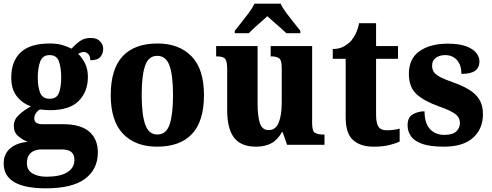

<svg xmlns="http://www.w3.org/2000/svg" viewBox="-27 -786 2669 1042"><path d="M222 236Q-7 236 -7 101Q-7 50 28 19.5Q63 -11 123 -16Q96 -27 72 -47Q48 -67 48 -103Q48 -136 74 -161Q100 -186 141 -209Q96 -224 65 -262.5Q34 -301 34 -365Q34 -453 85 -501.5Q136 -550 244 -550Q280 -550 308 -542.5Q336 -535 361 -522Q384 -547 407.5 -563.5Q431 -580 466 -580Q498 -580 515.5 -562.5Q533 -545 533 -521Q533 -496 518 -477.5Q503 -459 463 -459Q463 -483 451 -493.5Q439 -504 429 -504Q419 -504 411 -500.5Q403 -497 397 -494Q419 -473 434.5 -442Q450 -411 450 -368Q450 -289 400.5 -238.5Q351 -188 244 -188Q234 -188 216 -189.5Q198 -191 190 -192Q179 -187 169 -173.5Q159 -160 159 -143Q159 -126 171.5 -119Q184 -112 202 -112H314Q411 -112 457.5 -71.5Q504 -31 504 41Q504 132 435 184Q366 236 222 236ZM242 -250Q281 -250 293 -282Q305 -314 305 -365Q305 -418 293 -452.5Q281 -487 242 -487Q204 -487 191 -451.5Q178 -416 178 -364Q178 -314 191 -282Q204 -250 242 -250ZM225 173Q299 173 338 149Q377 125 377 81Q377 25 309 25H194Q178 25 160.5 31.5Q143 38 131 54Q119 70 119 100Q119 137 149 155Q179 173 225 173Z M825 10Q708 10 641 -59.5Q574 -129 574 -270Q574 -411 638.5 -480.5Q703 -550 828 -550Q945 -550 1012.5 -480.5Q1080 -411 1080 -270Q1080 -129 1015.5 -59.5Q951 10 825 10ZM827 -56Q875 -56 893.5 -110.5Q912 -165 912 -270Q912 -376 893 -429.5Q874 -483 826 -483Q779 -483 760.5 -429.5Q742 -376 742 -270Q742 -165 761 -110.5Q780 -56 827 -56Z M1363 10Q1281 10 1243.5 -38.5Q1206 -87 1206 -188V-409Q1206 -452 1195.5 -466Q1185 -480 1150 -480H1146V-536H1371V-222Q1371 -155 1383.5 -117.5Q1396 -80 1431 -80Q1469 -80 1485.5 -120.5Q1502 -161 1502 -230V-418Q1502 -461 1486.5 -470.5Q1471 -480 1445 -480H1442V-536H1667V-118Q1667 -74 1682.5 -65Q1698 -56 1724 -56H1734V0H1531L1507 -69H1503Q1480 -27 1445.5 -8.5Q1411 10 1363 10ZM1247 -619Q1262 -638 1283 -664Q1304 -690 1324 -717Q1344 -744 1354 -766H1496Q1506 -744 1526 -717Q1546 -690 1567 -664Q1588 -638 1603 -619V-606H1527Q1516 -617 1497 -633.5Q1478 -650 1458 -667.5Q1438 -685 1424 -698Q1410 -685 1390.5 -668Q1371 -651 1353 -634.5Q1335 -618 1323 -606H1247Z M1999 10Q1930 10 1889.5 -25.5Q1849 -61 1849 -149V-467H1779V-520Q1815 -520 1840 -534.5Q1865 -549 1879 -565Q1892 -580 1903.5 -603.5Q1915 -627 1922 -660H2014V-536H2133V-467H2014V-163Q2014 -119 2026.5 -99Q2039 -79 2072 -79Q2109 -79 2142 -88V-18Q2125 -9 2089 0.5Q2053 10 1999 10Z M2382 10Q2308 10 2265 -5Q2222 -20 2203.5 -46.5Q2185 -73 2185 -106Q2185 -150 2214 -166Q2243 -182 2277 -182Q2277 -117 2306.5 -85.5Q2336 -54 2384 -54Q2430 -54 2449.5 -73Q2469 -92 2469 -118Q2469 -149 2443 -168Q2417 -187 2357 -208Q2275 -237 2233.5 -275Q2192 -313 2192 -385Q2192 -468 2250 -508.5Q2308 -549 2403 -549Q2465 -549 2502.5 -535Q2540 -521 2557.5 -499Q2575 -477 2575 -453Q2575 -419 2551.5 -402Q2528 -385 2477 -385Q2477 -434 2452.5 -460.5Q2428 -487 2389 -487Q2359 -487 2338.5 -472.5Q2318 -458 2318 -430Q2318 -409 2328 -394.5Q2338 -380 2363.5 -367Q2389 -354 2435 -338Q2483 -321 2518.5 -299.5Q2554 -278 2574 -246.5Q2594 -215 2594 -167Q2594 -86 2540 -38Q2486 10 2382 10Z"/></svg>

Font: Noto Serif Thai SemiCondensed ExtraBold
Style: Regular
Weight: 800
Width: 4
Designer: Monotype Design Team
Foundry: Monotype Imaging Inc.
Version: Version 2.002; ttfautohint (v1.8.4.7-5d5b)